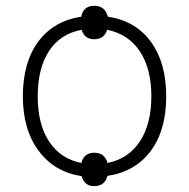

<svg xmlns="http://www.w3.org/2000/svg" viewBox="-20 -595 646 656"><path d="M547.9 -266.1Q547.9 -149.9 494.9 -79.1Q441.9 -8.3 347.2 5.9Q337.9 41 301.8 41Q268.6 41 258.8 6.8Q166 -7.3 112.1 -79.6Q58.1 -151.9 58.1 -266.1Q58.1 -381.8 110.8 -452.9Q163.6 -523.9 257.8 -538.1Q264.6 -575.2 301.8 -575.2Q339.4 -575.2 348.1 -538.1Q443.4 -523.9 495.6 -452.1Q547.9 -380.4 547.9 -266.1ZM108.9 -266.1Q108.9 -170.4 147.9 -111.3Q187 -52.2 257.8 -38.1Q267.1 -73.2 301.8 -73.2Q337.9 -73.2 347.2 -38.1Q419.4 -52.7 458.3 -112.3Q497.1 -171.9 497.1 -266.1Q497.1 -360.4 458 -419.4Q418.9 -478.5 346.2 -493.2Q335.9 -460.9 301.8 -460.9Q269 -460.9 258.8 -493.2Q186 -479.5 147.5 -420.7Q108.9 -361.8 108.9 -266.1Z"/></svg>

Font: JBL Sans
Style: Light
Weight: 300
Version: Version 1.10